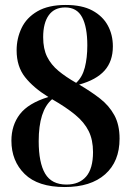

<svg xmlns="http://www.w3.org/2000/svg" viewBox="-20 -744 527 774"><path d="M241 10Q133 10 79.5 -42.5Q26 -95 26 -177Q26 -239 60 -283.5Q94 -328 175 -353Q115 -390 81 -433Q47 -476 47 -541Q47 -589 67 -631Q87 -673 131 -698.5Q175 -724 245 -724Q311 -724 352.5 -701.5Q394 -679 414.5 -641.5Q435 -604 435 -557Q435 -497 401.5 -459.5Q368 -422 299 -403Q347 -375 383.5 -346.5Q420 -318 441 -279.5Q462 -241 462 -185Q462 -93 404 -41.5Q346 10 241 10ZM287 -410Q312 -433 322 -472Q332 -511 332 -561Q332 -635 311 -674.5Q290 -714 243 -714Q199 -714 176.5 -682.5Q154 -651 154 -594Q154 -547 170 -515Q186 -483 215.5 -458.5Q245 -434 287 -410ZM248 0Q299 0 327 -32Q355 -64 355 -131Q355 -180 337.5 -215.5Q320 -251 283 -281.5Q246 -312 190 -344Q136 -298 136 -175Q136 -88 162 -44Q188 0 248 0Z"/></svg>

Font: Noto Serif Display Condensed
Style: Bold
Weight: 700
Width: 3
Designer: Monotype Design Team
Foundry: Monotype Imaging Inc.
Version: Version 2.009